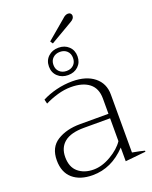

<svg xmlns="http://www.w3.org/2000/svg" viewBox="-159 -946 825 1042"><g transform="rotate(-20 253.5 -425.0)"><path d="M223 -751 333 -844Q349 -860 365 -860Q374 -860 379.5 -854.5Q385 -849 385 -841Q385 -824 363 -812L233 -736ZM170 -625Q170 -660 193.5 -682Q217 -704 253 -704Q289 -704 312 -682Q335 -660 335 -625Q335 -590 312 -568Q289 -546 253 -546Q217 -546 193.5 -568Q170 -590 170 -625ZM309 -625Q309 -650 293.5 -665Q278 -680 253 -680Q228 -680 212 -665Q196 -650 196 -625Q196 -600 212 -585Q228 -570 253 -570Q278 -570 293.5 -585Q309 -600 309 -625ZM36 -132Q36 -207 89.5 -240.5Q143 -274 222 -274H386V-362Q386 -421 348.5 -450.5Q311 -480 243 -480Q205 -480 165.5 -468.5Q126 -457 92 -440L86 -465Q122 -484 168 -495.5Q214 -507 261 -507Q341 -507 387.5 -469.5Q434 -432 434 -368V-33Q484 -24 504 -18V-12L386 0V-79Q302 10 193 10Q120 10 78 -26.5Q36 -63 36 -132ZM386 -116V-248H235Q159 -248 122 -218Q85 -188 85 -133Q85 -75 119.5 -46Q154 -17 208 -17Q257 -17 309 -47.5Q361 -78 386 -116Z"/></g></svg>

Font: Trirong ExtraLight
Style: Regular
Weight: 275
Designer: Katatrad Team
Foundry: CadsonDemak
Version: Version 1.001